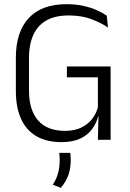

<svg xmlns="http://www.w3.org/2000/svg" viewBox="-20 -670 621 920"><path d="M274 11Q202.5 11 153.8 -17.8Q105 -46.5 80.5 -101.2Q56 -156 56 -234.5V-393.5Q56 -517 117.8 -583.5Q179.5 -650 299 -650Q344 -650 380.2 -641.8Q416.5 -633.5 444.2 -621Q472 -608.5 491.5 -595L497.5 -538Q464 -561 417.2 -578.5Q370.5 -596 308.5 -596Q213.5 -596 166.2 -543.5Q119 -491 119 -392.5V-235Q119 -143 162.5 -93Q206 -43 292 -43Q336.5 -43 368.5 -58.2Q400.5 -73.5 420.5 -99Q440.5 -124.5 449 -155.5V-323L460.5 -299.5H300.5V-351.5H510V-111L450 -112Q442 -80 421.5 -51.8Q401 -23.5 365 -6.2Q329 11 274 11ZM452.5 -132H510V0H449ZM317 62.5Q317.5 68.5 318.2 77.2Q319 86 319 96.5Q319 135 308.2 167Q297.5 199 271.5 230L233 215Q250 189 258 160.5Q266 132 266 97.5Q266 88 265.5 79.5Q265 71 264 62.5Z"/></svg>

Font: Anek Latin Medium Light
Style: Regular
Weight: 300
Version: Version 1.003